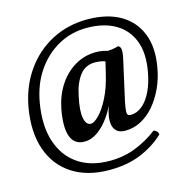

<svg xmlns="http://www.w3.org/2000/svg" viewBox="-122 -776 1066 1094"><g transform="rotate(-15 411.0 -229.0)"><path d="M488 -660Q604 -660 681.5 -615.5Q759 -571 792 -488.5Q825 -406 804 -290Q793 -227 767.5 -172.5Q742 -118 706.5 -77Q671 -36 627.5 -13.5Q584 9 536 9Q502 9 485 -7Q468 -23 464.5 -47.5Q461 -72 466 -99.5Q471 -127 480 -151H471L540 -353L530 -456Q554 -455 578 -458Q602 -461 619 -467Q627 -464 631.5 -455.5Q636 -447 635 -428Q634 -409 625 -372L576 -153Q568 -115 567.5 -97.5Q567 -80 572.5 -75Q578 -70 589 -70Q625 -70 657 -96.5Q689 -123 712 -171Q735 -219 746 -283Q765 -387 737 -461Q709 -535 641 -574.5Q573 -614 473 -614Q381 -614 304 -571Q227 -528 175 -451.5Q123 -375 105 -271Q83 -143 113 -48Q143 47 218 99.5Q293 152 407 152Q490 152 561 123.5Q632 95 690 50Q701 53 708 60Q715 67 717 79Q661 133 580 167.5Q499 202 392 202Q261 202 172.5 144.5Q84 87 48 -17Q12 -121 36 -261Q57 -380 120 -470Q183 -560 278 -610Q373 -660 488 -660ZM564 -453 539 -397Q524 -405 505 -408.5Q486 -412 467 -412Q410 -412 376.5 -367Q343 -322 329 -250Q311 -168 319.5 -124Q328 -80 357 -80Q375 -80 404.5 -109.5Q434 -139 463.5 -196.5Q493 -254 512 -336L531 -416L575 -409L522 -195H498Q479 -142 447 -95Q415 -48 376 -19.5Q337 9 295 9Q265 9 245 -5Q225 -19 215 -46.5Q205 -74 205 -114.5Q205 -155 215 -207Q230 -282 268 -340.5Q306 -399 363 -433Q420 -467 489 -467Q510 -467 530.5 -463Q551 -459 564 -453Z"/></g></svg>

Font: Vollkorn Medium
Style: Italic
Weight: 500
Italic angle: -11°
Designer: Friedrich Althausen
Foundry: Friedrich Althausen
Version: Version 5.000